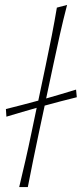

<svg xmlns="http://www.w3.org/2000/svg" viewBox="-20 -760 332 780"><path d="M58 0Q71.5 -56.5 83.5 -108.8Q95.5 -161 108 -221.5L129 -322Q100.5 -314 70 -305Q39.5 -296 6 -286L4 -317Q38.5 -325.5 70 -333.8Q101.5 -342 131 -350L135.5 -351L165.5 -493.5Q179 -557 190.5 -616Q202 -675 211 -729L252.5 -740Q236.5 -678.5 223 -618.2Q209.5 -558 196 -494L167.5 -360Q196.5 -368 226 -377Q255.5 -386 289 -396L292 -365Q257 -356.5 225 -348Q193 -339.5 165.5 -332L161.5 -331L138 -221Q125 -159.5 114.5 -108Q104 -56.5 93 0Z"/></svg>

Font: Commissioner Flair Thin
Style: Italic
Weight: 100
Italic angle: -12°
Designer: Kostas Bartsokas
Foundry: Kostas Bartsokas
Version: Version 1.000; ttfautohint (v1.8.3)